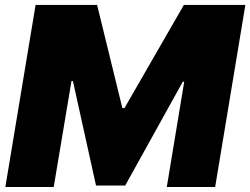

<svg xmlns="http://www.w3.org/2000/svg" viewBox="-20 -747 1000 767"><path d="M122.2 -727.3H367.9L468.8 -315.3H477.3L714.5 -727.3H960.2L839.5 0H646.3L715.9 -420.5H710.2L480.1 -5.7H363.6L271.3 -423.3H265.6L194.6 0H1.4Z"/></svg>

Font: Inter P Black
Style: Italic
Weight: 900
Italic angle: -9.40001°
Designer: Rasmus Andersson
Foundry: rsms
Version: Version 3.018;git-588b23468